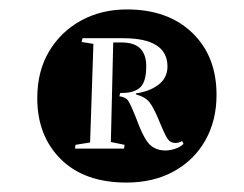

<svg xmlns="http://www.w3.org/2000/svg" viewBox="-20 -784 518 407"><path d="M248 -397Q159 -397 109 -446.5Q59 -496 59 -576Q59 -633 84 -675Q109 -717 152 -740.5Q195 -764 249 -764Q336 -764 387.5 -714.5Q439 -665 439 -583Q439 -528 415 -486Q391 -444 348 -420.5Q305 -397 248 -397ZM331 -465Q340 -465 351 -468.5Q362 -472 369 -479L366 -485Q359 -481 352 -481Q341 -481 335 -490Q329 -499 316 -531Q306 -555 297.5 -566.5Q289 -578 268 -584V-586Q297 -590 316 -604.5Q335 -619 335 -643Q335 -703 241 -703H155L153 -695L178 -691L171 -482L140 -477L139 -469H243L244 -477L215 -483L220 -694H237Q265 -694 277.5 -681Q290 -668 290 -644Q290 -611 277.5 -599Q265 -587 239 -587H235L233 -580Q246 -578 251 -571.5Q256 -565 268 -535Q284 -491 297 -478Q310 -465 331 -465Z"/></svg>

Font: Literata 72pt Medium
Style: Italic
Weight: 500
Italic angle: -2°
Designer: Latin by Veronika Burian and Jose Scaglione. Greek by Irene Vlachou. Cyrillic by Vera Evstafieva
Foundry: TypeTogether
Version: Version 3.002